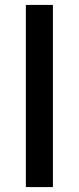

<svg xmlns="http://www.w3.org/2000/svg" viewBox="-20 -760 320 780"><path d="M85 0V-740H195V0Z"/></svg>

Font: Encode Sans Semi Expanded Medium
Style: Regular
Weight: 500
Width: 6
Designer: Multiple Designers
Foundry: Impallari Type
Version: Version 2.000